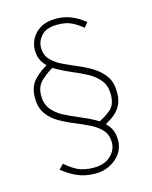

<svg xmlns="http://www.w3.org/2000/svg" viewBox="-111 -753 693 874"><g transform="rotate(-15 236.0 -316.0)"><path d="M232 48Q181 48 143 30.5Q105 13 76 -12L98 -34Q124 -10 154 5Q184 20 232 20Q280 20 309 -7Q338 -34 338 -70Q338 -106 317.5 -129Q297 -152 264.5 -168Q232 -184 195 -199Q158 -214 125.5 -233Q93 -252 72.5 -281.5Q52 -311 52 -356Q52 -410 83 -441.5Q114 -473 156 -494L168 -470Q131 -449 106.5 -424.5Q82 -400 82 -358Q82 -319 102.5 -293.5Q123 -268 155.5 -251Q188 -234 225 -219Q262 -204 294.5 -186Q327 -168 347.5 -141Q368 -114 368 -72Q368 -37 348.5 -10Q329 17 298 32.5Q267 48 232 48ZM308 -144 294 -170Q339 -190 364.5 -212.5Q390 -235 390 -282Q390 -323 369.5 -349Q349 -375 317 -392.5Q285 -410 249 -425Q213 -440 181 -457.5Q149 -475 128.5 -501.5Q108 -528 108 -568Q108 -594 122 -620Q136 -646 164.5 -663Q193 -680 238 -680Q277 -680 311 -665.5Q345 -651 372 -628L354 -606Q330 -626 303.5 -639Q277 -652 238 -652Q184 -652 161 -626Q138 -600 138 -570Q138 -535 158.5 -513Q179 -491 211 -475.5Q243 -460 279 -445Q315 -430 347 -410Q379 -390 399.5 -360.5Q420 -331 420 -284Q420 -245 405 -219.5Q390 -194 364.5 -176.5Q339 -159 308 -144Z"/></g></svg>

Font: Mada ExtraLight
Style: Regular
Weight: 250
Designer: Khaled Hosny
Version: Version 1.5